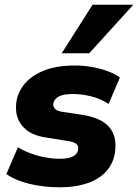

<svg xmlns="http://www.w3.org/2000/svg" viewBox="-20 -784 586 815"><path d="M234 11Q167 11 107.5 -3Q48 -17 7 -45L56 -159Q80 -144 110 -133Q140 -122 172 -116Q204 -110 233 -110Q274 -110 293 -122Q312 -134 312 -152Q313 -166 303.5 -173.5Q294 -181 271 -185L177 -200Q112 -209 79 -244.5Q46 -280 48 -333Q49 -379 77 -418.5Q105 -458 160.5 -482Q216 -506 299 -506Q331 -506 365 -500.5Q399 -495 431.5 -484Q464 -473 489 -455L441 -343Q407 -365 367 -375Q327 -385 289 -385Q246 -385 226.5 -372.5Q207 -360 206 -341Q206 -330 214 -321.5Q222 -313 241 -310L333 -296Q405 -284 438.5 -250Q472 -216 470 -161Q469 -106 439.5 -67Q410 -28 357 -8.5Q304 11 234 11ZM242 -558 373 -764H546L359 -558Z"/></svg>

Font: Nunito Sans 11pt Black
Style: Italic
Weight: 900
Italic angle: -9°
Version: Version 3.101;gftools[0.9.27]